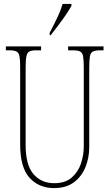

<svg xmlns="http://www.w3.org/2000/svg" viewBox="-20 -951 560 981"><path d="M256 10Q179 10 131 -42.5Q83 -95 83 -214V-609Q83 -646 79.5 -664Q76 -682 64 -688Q52 -694 27 -694H10V-714H190V-694H167Q143 -694 131 -688.5Q119 -683 115 -664Q111 -645 111 -606V-210Q111 -108 151 -61.5Q191 -15 257 -15Q313 -15 346 -43.5Q379 -72 393.5 -115Q408 -158 408 -202V-607Q408 -645 404.5 -663.5Q401 -682 389 -688Q377 -694 352 -694H328V-714H509V-694H492Q467 -694 455 -688Q443 -682 439.5 -663.5Q436 -645 436 -607V-200Q436 -145 416.5 -97Q397 -49 357.5 -19.5Q318 10 256 10ZM234 -784Q257 -828 273.5 -862.5Q290 -897 300 -931H345V-921Q336 -904 318 -877.5Q300 -851 279 -823Q258 -795 239 -771H234Z"/></svg>

Font: Noto Serif Ethiopic ExtraCondensed Thin
Style: Regular
Weight: 100
Width: 2
Designer: Monotype Design Team
Foundry: Monotype Imaging Inc.
Version: Version 2.102; ttfautohint (v1.8.4.7-5d5b)